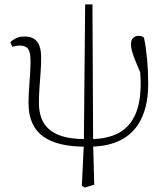

<svg xmlns="http://www.w3.org/2000/svg" viewBox="-20 -651 749 868"><path d="M363 197 350 189 359 1 365 -631H398L401 -2L406 184ZM364 12Q304 12 256.5 1Q209 -10 176 -33.5Q143 -57 126 -94.5Q109 -132 109 -184Q109 -217 111.5 -251Q114 -285 116 -316.5Q118 -348 118 -376Q118 -415 107 -430Q96 -445 69 -445Q60 -445 51.5 -443.5Q43 -442 36 -439L27 -460Q36 -470 52 -478Q68 -486 91 -486Q118 -486 134.5 -475Q151 -464 158.5 -443Q166 -422 166 -391Q166 -357 163.5 -323Q161 -289 158.5 -255Q156 -221 156 -186Q156 -130 178.5 -94Q201 -58 247.5 -40Q294 -22 367 -22ZM384 12 387 -22Q460 -22 511 -47Q562 -72 589 -127.5Q616 -183 616 -274Q616 -297 614 -320Q612 -343 610 -371H621L628 -291Q606 -342 593.5 -372.5Q581 -403 576.5 -420.5Q572 -438 572 -451Q572 -470 582 -479.5Q592 -489 606 -489Q615 -489 621 -487Q627 -485 631 -480Q640 -438 645 -384Q650 -330 650 -272Q650 -215 638.5 -169Q627 -123 605 -89Q583 -55 550.5 -32.5Q518 -10 476.5 1Q435 12 384 12Z"/></svg>

Font: Source Serif 4 18pt Light
Style: Regular
Weight: 300
Designer: Frank Grießhammer
Foundry: Adobe Systems Incorporated
Version: Version 4.004;hotconv 1.0.116;makeotfexe 2.5.65601